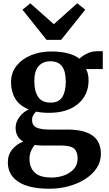

<svg xmlns="http://www.w3.org/2000/svg" viewBox="-20 -885 664 1175"><path d="M282 270Q157 270 92.5 227.8Q28 185.5 28 109Q28 61 55.8 28.2Q83.5 -4.5 122 -18.5Q75.5 -45.5 75.5 -103.5Q75.5 -137.5 98 -168.2Q120.5 -199 156 -215.5Q99 -238 73.2 -281.2Q47.5 -324.5 47.5 -381.5Q47.5 -441 81.8 -483.2Q116 -525.5 171.8 -547.8Q227.5 -570 293 -570Q409 -570 466.5 -525.5Q478 -539 508.5 -555.2Q539 -571.5 575 -571.5H609V-462.5H507Q522 -433 522 -394.5Q522.5 -304.5 458 -249.5Q393.5 -194.5 280 -194.5Q236 -194.5 201 -202Q189.5 -191 182.8 -178.8Q176 -166.5 176 -152Q176 -119 201.2 -105.5Q226.5 -92 287 -92H394Q597.5 -92 597.5 56Q597.5 104.5 571.5 143.8Q545.5 183 500.8 211.2Q456 239.5 399.5 254.8Q343 270 282 270ZM290 -257Q340 -257 361.2 -291.2Q382.5 -325.5 382.5 -384.5Q382.5 -450 359 -480Q335.5 -510 288 -510Q242 -510 216 -480.2Q190 -450.5 190 -388Q190 -328 213.2 -292.5Q236.5 -257 290 -257ZM296.5 201.5Q335.5 201.5 371.8 188.5Q408 175.5 431.5 149.8Q455 124 455 85.5Q455 44 433.8 24.8Q412.5 5.5 352.5 5.5H238.5Q211 5.5 192 2Q179.5 17 170 38.5Q160.5 60 160.5 88Q160.5 140 192.2 170.8Q224 201.5 296.5 201.5ZM165.5 -864.5 309.5 -737 453 -865 501.5 -825.5 354 -641H265L117.5 -825.5Z"/></svg>

Font: Merriweather
Style: Bold
Weight: 700
Designer: Eben Sorkin
Foundry: Eben Sorkin
Version: Version 2.100; ttfautohint (v1.7.19-72a1) -l 8 -r 50 -G 200 